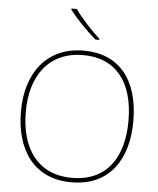

<svg xmlns="http://www.w3.org/2000/svg" viewBox="-62 -1005 878 1067"><g transform="rotate(5 377.0 -471.0)"><path d="M323 -952H293V-945C328 -900 388 -836 441 -792H462V-798C417 -838 352 -909 323 -952ZM690 -358C690 -590 579 -725 382 -725C177 -725 63 -574 63 -359C63 -143 168 10 376 10C587 10 690 -143 690 -358ZM90 -359C90 -556 186 -700 382 -700C562 -700 663 -575 663 -358C663 -156 573 -15 377 -15C182 -15 90 -159 90 -359Z"/></g></svg>

Font: Noto Sans Gurmukhi UI Thin
Style: Regular
Weight: 100
Designer: Jelle Bosma - Monotype Design Team
Foundry: Monotype Imaging Inc.
Version: Version 2.004